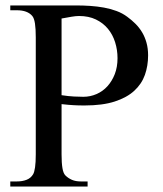

<svg xmlns="http://www.w3.org/2000/svg" viewBox="-20 -682 596 702"><path d="M205.1 -334Q230.5 -330.1 250.5 -329.1Q270.5 -328.1 284.7 -328.1Q310.1 -328.1 333 -338.1Q356 -348.1 372.8 -366.7Q389.6 -385.3 399.7 -411.1Q409.7 -437 409.7 -469.2Q409.7 -499.5 400.9 -527.6Q392.1 -555.7 374.5 -576.9Q356.9 -598.1 330.6 -610.8Q304.2 -623.5 269 -623.5Q257.3 -623.5 241.5 -620.8Q225.6 -618.2 205.1 -614.3ZM300.3 0H17.6V-18.6H41.5Q62 -18.6 77.4 -24.7Q92.8 -30.8 101.1 -44.9Q105.5 -52.2 108.2 -70.3Q110.8 -88.4 110.8 -117.7V-545.4Q110.8 -576.2 107.9 -595.7Q105 -615.2 98.1 -623.5Q80.6 -644.5 41.5 -644.5H17.6V-662.1H258.8Q284.2 -662.1 309.8 -660.4Q335.4 -658.7 359.9 -654.3Q384.3 -649.9 406 -641.8Q427.7 -633.8 445.3 -620.6Q461.4 -608.9 475.3 -595Q489.3 -581.1 499.5 -564Q509.8 -546.9 515.6 -525.9Q521.5 -504.9 521.5 -479.5Q521.5 -441.4 509.8 -408.2Q498 -375 470.9 -350.1Q443.8 -325.2 399.4 -310.8Q355 -296.4 289.6 -296.4Q277.3 -296.4 268.1 -296.6Q258.8 -296.9 249.5 -297.4Q240.2 -297.9 229.7 -298.8Q219.2 -299.8 205.1 -301.3V-117.7Q205.1 -86.4 208.3 -67.4Q211.4 -48.3 219.2 -40.5Q229.5 -30.3 243.2 -24.4Q256.8 -18.6 275.4 -18.6H300.3Z"/></svg>

Font: Tai Heritage Pro
Style: Regular
Weight: 400
Designer: Faah Baccam, Walt Agee, Victor Gaultney, Annie Olsen
Foundry: SIL International
Version: Version 2.600